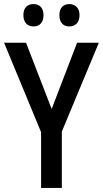

<svg xmlns="http://www.w3.org/2000/svg" viewBox="-20 -924 506 944"><path d="M95 -850C95 -812 116 -794 145 -794C173 -794 194 -812 194 -850C194 -886 173 -904 145 -904C116 -904 95 -887 95 -850ZM272 -850C272 -812 292 -794 321 -794C349 -794 371 -812 371 -850C371 -886 349 -904 321 -904C293 -904 272 -887 272 -850ZM234 -388 108 -714H0L182 -274V0H284V-277L466 -714H359Z"/></svg>

Font: Noto Sans Devanagari Condensed Medium
Style: Regular
Weight: 500
Width: 3
Designer: Jelle Bosma - Monotype Design Team
Foundry: Monotype Imaging Inc.
Version: Version 2.004